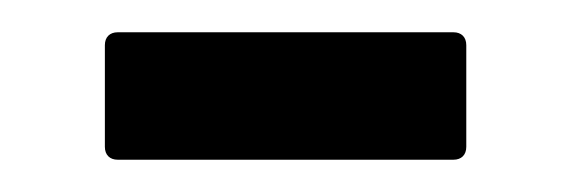

<svg xmlns="http://www.w3.org/2000/svg" viewBox="-20 -294 355 119"><path d="M269 -203V-266C269 -271 266 -274 261 -274H53C48 -274 45 -271 45 -266V-203C45 -198 48 -195 53 -195H261C266 -195 269 -198 269 -203Z"/></svg>

Font: Shippori Mincho OTF
Style: Bold
Weight: 800
Designer: FONTDASU
Foundry: FONTDASU / Google Inc. / but / Adobe
Version: Version 3.300;hotconv 1.0.109;makeotfexe 2.5.65596